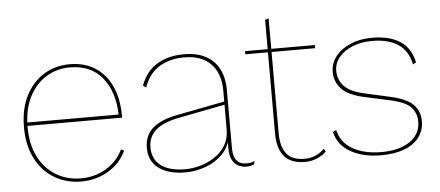

<svg xmlns="http://www.w3.org/2000/svg" viewBox="-46 -736 1942 847"><g transform="rotate(-5 924.5 -312.5)"><path d="M283 10Q217 10 164.5 -21Q112 -52 81.5 -110.5Q51 -169 51 -250Q51 -332 81 -390Q111 -448 161.5 -479Q212 -510 275 -510Q341 -510 388 -480Q435 -450 460.5 -394.5Q486 -339 486 -262Q486 -261 486 -259Q486 -257 486 -255H59V-270H479L472 -264Q471 -367 420.5 -431.5Q370 -496 275 -496Q217 -496 169.5 -466.5Q122 -437 94.5 -382Q67 -327 67 -250Q67 -173 95 -118Q123 -63 172 -33.5Q221 -4 283 -4Q344 -4 394 -34Q444 -64 469 -116L482 -109Q465 -72 435 -45.5Q405 -19 366 -4.5Q327 10 283 10Z M941 -336Q941 -410 900 -453Q859 -496 782 -496Q719 -496 672.5 -468.5Q626 -441 603 -378L590 -388Q613 -450 662.5 -480Q712 -510 782 -510Q838 -510 877 -489.5Q916 -469 936.5 -430Q957 -391 957 -336V-78Q957 -6 1016 -6Q1038 -6 1050 -14L1049 0Q1035 8 1013 8Q998 8 981 1Q964 -6 952.5 -25.5Q941 -45 941 -84V-130L948 -136Q941 -87 909.5 -54.5Q878 -22 833.5 -6Q789 10 743 10Q693 10 657 -4.5Q621 -19 602 -46Q583 -73 583 -112Q583 -168 620.5 -200Q658 -232 727 -245L944 -287V-273L738 -233Q668 -220 633.5 -190.5Q599 -161 599 -114Q599 -61 636.5 -32.5Q674 -4 745 -4Q775 -4 808.5 -13Q842 -22 872.5 -41.5Q903 -61 922 -91.5Q941 -122 941 -165Z M1168 -635V-126Q1168 -66 1193 -35Q1218 -4 1272 -4Q1298 -4 1320 -13Q1342 -22 1360 -41L1368 -28Q1353 -12 1327.5 -1Q1302 10 1272 10Q1232 10 1205 -5.5Q1178 -21 1165 -51.5Q1152 -82 1152 -126V-630ZM1361 -500V-486H1052V-500Z M1610 10Q1532 10 1476.5 -20.5Q1421 -51 1407 -111L1422 -118Q1435 -62 1486 -33Q1537 -4 1613 -4Q1693 -4 1739.5 -36.5Q1786 -69 1786 -124Q1786 -162 1761.5 -188Q1737 -214 1671 -228L1557 -253Q1488 -268 1458.5 -299.5Q1429 -331 1429 -374Q1429 -413 1453 -443.5Q1477 -474 1519 -492Q1561 -510 1614 -510Q1691 -510 1738 -480Q1785 -450 1799 -385L1785 -377Q1772 -439 1728.5 -467.5Q1685 -496 1614 -496Q1565 -496 1527 -480.5Q1489 -465 1467 -438.5Q1445 -412 1445 -378Q1445 -340 1470.5 -311.5Q1496 -283 1558 -269L1674 -243Q1745 -227 1773.5 -198Q1802 -169 1802 -124Q1802 -83 1778.5 -52.5Q1755 -22 1712 -6Q1669 10 1610 10Z"/></g></svg>

Font: Work Sans Thin
Style: Regular
Weight: 250
Designer: Wei Huang
Foundry: Wei Huang
Version: Version 2.012